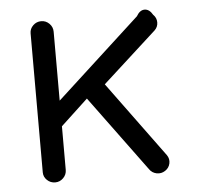

<svg xmlns="http://www.w3.org/2000/svg" viewBox="-44 -593 666 639"><g transform="rotate(-5 288.5 -273.5)"><path d="M76.9 -501.5Q76.9 -516.6 88.3 -527.6Q99.6 -538.6 115.5 -538.6Q131.1 -538.6 142.5 -527.2Q153.8 -515.9 153.8 -500V-269.8L434.3 -527.1Q445.6 -546.9 461.5 -546.9Q477.5 -546.9 488.8 -527.1Q500 -516.4 500 -501.1Q500 -485.8 488.8 -475.1L308.1 -310.8L493.7 -57.6Q502.4 -44.9 499.3 -29.9Q496.1 -14.9 482.9 -6.3Q469.7 2.4 454.1 -0.7Q438.5 -3.9 429.7 -17.1L244.6 -268.8L153.8 -184.1V-38.6Q153.8 -22.7 142.5 -11.4Q131.1 0 115.5 0Q99.6 0 88.3 -10.9Q76.9 -21.7 76.9 -36.9Z"/></g></svg>

Font: Tecnico
Style: Grueso
Weight: 700
Version: Version 1.3